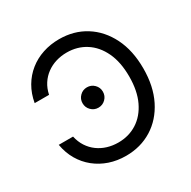

<svg xmlns="http://www.w3.org/2000/svg" viewBox="-165 -897 1060 1067"><g transform="rotate(-30 364.5 -364.0)"><path d="M347.2 10.3Q291 10.3 241.9 -6.3Q192.9 -22.9 153.6 -54.4Q114.3 -85.9 88.4 -130.1Q62.5 -174.3 52.7 -230H144.5Q152.8 -192.4 171.6 -163.6Q190.4 -134.8 217.5 -115Q244.6 -95.2 277.6 -85.2Q310.5 -75.2 347.2 -75.2Q414.6 -75.2 467.5 -108.9Q520.5 -142.6 551.3 -207Q582 -271.5 582 -363.3Q582 -455.6 551.5 -520Q521 -584.5 467.8 -618.4Q414.6 -652.3 347.2 -652.3Q310.5 -652.3 277.6 -642.3Q244.6 -632.3 217.5 -612.5Q190.4 -592.8 171.6 -564Q152.8 -535.2 145 -497.6H52.7Q62.5 -553.7 88.6 -598.1Q114.7 -642.6 153.8 -673.8Q192.9 -705.1 242.2 -721.4Q291.5 -737.8 347.2 -737.8Q441.9 -737.8 515.1 -691.9Q588.4 -646 630.4 -562Q672.4 -478 672.4 -363.3Q672.4 -249 630.4 -165Q588.4 -81.1 514.9 -35.4Q441.4 10.3 347.2 10.3ZM347.7 -298.3Q320.8 -298.3 301.8 -317.4Q282.7 -336.4 282.7 -363.8Q282.7 -390.6 301.8 -409.7Q320.8 -428.7 347.7 -428.7Q375 -428.7 394 -409.7Q413.1 -390.6 413.1 -363.8Q413.1 -336.4 394 -317.4Q375 -298.3 347.7 -298.3Z"/></g></svg>

Font: Inter 17pt
Style: Regular
Weight: 400
Version: Version 4.001;git-66647c0bb